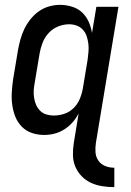

<svg xmlns="http://www.w3.org/2000/svg" viewBox="-20 -548 540 791"><path d="M451 223Q426 223 401 219Q376 215 354.5 205Q333 195 316.5 178Q300 161 290.5 139Q281 117 280.5 91.5Q280 66 284 41L304 -81Q294 -61 279 -44Q264 -27 245 -15Q226 -3 205 2.5Q184 8 163 8Q136 8 112 0Q88 -8 70.5 -25.5Q53 -43 43.5 -66.5Q34 -90 30.5 -115.5Q27 -141 28.5 -167.5Q30 -194 34 -221L54 -341Q58 -363 64 -385Q70 -407 80 -428Q90 -449 105 -468Q120 -487 139.5 -501Q159 -515 182 -521.5Q205 -528 227 -528Q252 -528 276.5 -520.5Q301 -513 318 -497Q335 -481 345 -459Q355 -437 359 -412L377 -520H468L375 41Q372 61 373.5 80Q375 99 385.5 114Q396 129 413.5 136Q431 143 451 143ZM201 -72Q223 -72 244.5 -79Q266 -86 282.5 -102Q299 -118 308 -139Q317 -160 321 -182L341 -302Q343 -318 344.5 -335Q346 -352 344 -368Q342 -384 337 -399Q332 -414 321.5 -425.5Q311 -437 296 -442.5Q281 -448 265 -448Q242 -448 219.5 -439Q197 -430 180.5 -412Q164 -394 155.5 -372Q147 -350 143 -327L123 -207Q120 -192 119 -176Q118 -160 120.5 -144.5Q123 -129 129 -115.5Q135 -102 145.5 -91.5Q156 -81 171 -76.5Q186 -72 201 -72Z"/></svg>

Font: Iosevka Medium
Style: Italic
Weight: 500
Italic angle: -9°
Monospace: yes
Designer: Belleve Invis
Foundry: Belleve Invis
Version: Version 32.5.0; ttfautohint (v1.8.4)